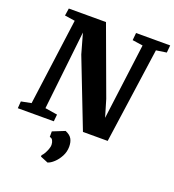

<svg xmlns="http://www.w3.org/2000/svg" viewBox="-179 -877 1164 1284"><g transform="rotate(20 403.0 -235.0)"><path d="M-4 0 -0.5 -49.5 71 -63.5 153.5 -679.5 80.5 -690.5 88.5 -743H353L530.5 -260.5L566.5 -139L636.5 -679.5L562 -690.5L567 -743H810L805 -690.5L731.5 -679.5L635.5 0H459.5L272 -482.5L232 -624.5L169.5 -63.5L257 -49.5L252 0ZM252 251 253 240Q259.5 235.5 268.8 220Q278 204.5 285.2 185.5Q292.5 166.5 291.5 150.5Q291 135 284 122Q277 109 262.5 107.5V68L348.5 33.5Q381.5 47 394.2 69Q407 91 407 124.5Q407 161 390.2 192.8Q373.5 224.5 350.2 246Q327 267.5 306.5 273.5Z"/></g></svg>

Font: Merriweather 24pt Black
Style: Italic
Weight: 900
Italic angle: -7.8°
Designer: Eben Sorkin
Foundry: Eben Sorkin
Version: Version 2.101